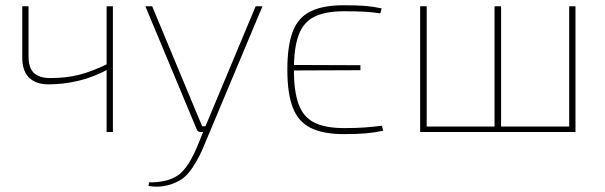

<svg xmlns="http://www.w3.org/2000/svg" viewBox="-20 -504 2311 733"><path d="M89 -480V-288Q89 -245 109.5 -225.5Q130 -206 172 -206Q232 -206 282 -218.5Q332 -231 397 -263L398 -242Q337 -209 279.5 -195.5Q222 -182 166 -182Q117 -182 91 -207.5Q65 -233 65 -284V-480ZM411 -480V0H387V-480Z M982 -480 761 47Q753 68 740.5 92.5Q728 117 712.5 139.5Q697 162 677 178Q649 197 615.5 204.5Q582 212 547 206L549 192Q578 193 609 186.5Q640 180 667 160Q691 138 709 105Q727 72 740 38L759 -9Q766 -25 773 -42.5Q780 -60 787 -76L956 -480ZM561 -480 730 -74Q735 -61 741 -48Q747 -35 752 -22H771L761 0H745Q741 0 737.5 -2Q734 -4 732 -8L535 -480Z M1293 -484Q1342 -484 1373.5 -481.5Q1405 -479 1437 -472L1432 -453Q1398 -458 1368.5 -459.5Q1339 -461 1293 -461Q1222 -461 1180 -440Q1138 -419 1120 -370Q1102 -321 1102 -238Q1102 -155 1120 -106Q1138 -57 1180 -36Q1222 -15 1293 -15Q1342 -15 1374 -17.5Q1406 -20 1438 -24L1443 -5Q1411 2 1377.5 5Q1344 8 1293 8Q1213 8 1165.5 -16Q1118 -40 1097.5 -94Q1077 -148 1077 -238Q1077 -329 1097.5 -383Q1118 -437 1165.5 -460.5Q1213 -484 1293 -484ZM1096 -256 1356 -255V-236L1096 -235Z M1609 -480V0H1584V-480ZM2166 -21V0H1602V-21ZM1893 -480V0H1868V-480ZM2177 -480V0H2153V-480Z"/></svg>

Font: Exo 2 Thin
Style: Regular
Weight: 250
Designer: Natanael Gama
Foundry: Natanael Gama
Version: Version 2.010